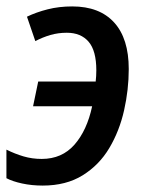

<svg xmlns="http://www.w3.org/2000/svg" viewBox="-21 -568 460 598"><path d="M112 10Q78 10 48 3.5Q18 -3 -1 -13V-102Q25 -89 52 -81Q79 -73 109 -73Q172 -73 211 -117.5Q250 -162 266 -237H82L98 -314H277Q279 -331 279 -349Q279 -410 255 -438Q231 -466 187 -466Q160 -466 136 -459Q112 -452 89 -440L63 -516Q92 -530 127.5 -539Q163 -548 204 -548Q289 -548 334.5 -498Q380 -448 380 -353Q380 -289 365.5 -224.5Q351 -160 319.5 -107Q288 -54 236.5 -22Q185 10 112 10Z"/></svg>

Font: Noto Sans SemiCondensed Medium
Style: Italic
Weight: 500
Width: 4
Italic angle: -12°
Designer: Monotype Design Team
Foundry: Monotype Imaging Inc.
Version: Version 2.013; ttfautohint (v1.8.4.7-5d5b)